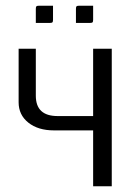

<svg xmlns="http://www.w3.org/2000/svg" viewBox="-20 -650 465 670"><path d="M245 -570V-619Q245 -626 247 -628Q249 -630 256 -630H305V-581Q305 -574 303 -572Q301 -570 294 -570ZM105 -570V-619Q105 -626 107 -628Q109 -630 116 -630H165V-581Q165 -574 163 -572Q161 -570 154 -570ZM370 0H305V-195H168Q113 -195 79 -222Q45 -249 45 -293V-480H105V-316Q105 -245 181 -245H305V-480H370Z"/></svg>

Font: Glametrix
Style: Regular
Weight: 500
Designer: gluk
Foundry: gluk
Version: Version 0.40